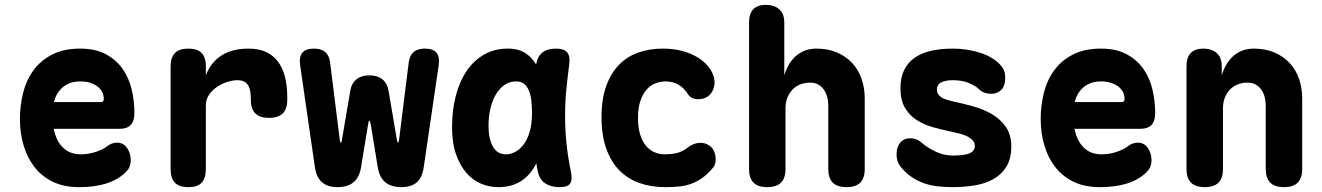

<svg xmlns="http://www.w3.org/2000/svg" viewBox="-20 -760 5440 790"><path d="M461 -173Q488 -173 503 -151Q518 -129 518 -101Q518 -85 512 -71.5Q506 -58 486 -41Q471 -29 453 -19.5Q435 -10 412.5 -3.5Q390 3 363.5 6.5Q337 10 305 10Q243 10 197.5 -12Q152 -34 122 -72.5Q92 -111 77 -162Q62 -213 62 -270Q62 -325 75 -377.5Q88 -430 117.5 -470.5Q147 -511 194.5 -535.5Q242 -560 310 -560Q372 -560 414.5 -537.5Q457 -515 483.5 -478Q510 -441 521.5 -393Q533 -345 533 -295Q533 -262 518 -246Q503 -230 472 -230H201Q207 -200 218.5 -180Q230 -160 245 -147.5Q260 -135 277.5 -130Q295 -125 313 -125Q345 -125 375.5 -135.5Q406 -146 419 -157Q429 -165 439.5 -169Q450 -173 461 -173ZM202 -340H395Q401 -340 404 -343Q407 -346 407 -354Q407 -368 401 -380.5Q395 -393 382.5 -403Q370 -413 352 -419Q334 -425 310 -425Q288 -425 270.5 -419Q253 -413 239.5 -402Q226 -391 216.5 -375.5Q207 -360 202 -340Z M755 10Q717 10 699.5 -8.5Q682 -27 682 -65V-487Q682 -524 700 -542Q718 -560 755 -560Q792 -560 809.5 -542Q827 -524 827 -487V-450Q847 -503 891 -531.5Q935 -560 1002 -560Q1045 -560 1075 -546Q1105 -532 1124.5 -505.5Q1144 -479 1153 -442Q1162 -405 1162 -360V-350Q1162 -312 1143.5 -293.5Q1125 -275 1087 -275Q1049 -275 1030.5 -293.5Q1012 -312 1012 -350V-352Q1012 -368 1010 -382Q1008 -396 1002.5 -406.5Q997 -417 986 -423.5Q975 -430 957 -430Q937 -430 914 -422.5Q891 -415 871.5 -401.5Q852 -388 839.5 -369Q827 -350 827 -328V-65Q827 -27 810 -8.5Q793 10 755 10Z M1369 10Q1328 10 1305 -10Q1282 -30 1276 -70L1215 -491Q1210 -526 1224 -543Q1238 -560 1272 -560Q1301 -560 1317.5 -546.5Q1334 -533 1338 -505L1378 -185Q1380 -173 1382 -172L1383 -173Q1385 -173 1387 -185L1421 -385Q1426 -417 1446.5 -433.5Q1467 -450 1500 -450Q1533 -450 1553.5 -433.5Q1574 -417 1579 -385L1613 -185Q1615 -173 1618 -173V-172Q1620 -173 1622 -185L1662 -505Q1666 -533 1682.5 -546.5Q1699 -560 1728 -560Q1762 -560 1776 -543Q1790 -526 1785 -491L1723 -69Q1717 -29 1694.5 -9.5Q1672 10 1631 10Q1590 10 1566 -9.5Q1542 -29 1535 -68L1505 -251Q1503 -263 1500 -263Q1497 -263 1495 -251L1465 -69Q1458 -29 1434 -9.5Q1410 10 1369 10Z M2030 10Q1994 10 1960 -4Q1926 -18 1899.5 -48Q1873 -78 1856.5 -125Q1840 -172 1840 -238Q1840 -305 1855 -364Q1870 -423 1899 -466.5Q1928 -510 1971 -535Q2014 -560 2070 -560Q2117 -560 2147 -538Q2170 -521 2186 -495Q2191 -527 2212 -544Q2232 -560 2267 -560Q2301 -560 2314 -544Q2327 -528 2322 -494Q2315 -441 2310 -389Q2305 -337 2305 -283.5Q2305 -230 2310.5 -173.5Q2316 -117 2329 -54Q2336 -20 2326 -5Q2316 10 2282 10Q2247 10 2223.5 -5.5Q2200 -21 2193 -54Q2189 -71 2187 -88Q2182 -79 2178 -72Q2154 -32 2117.5 -11Q2081 10 2030 10ZM2062 -125Q2081 -125 2100 -135Q2119 -145 2134.5 -165.5Q2150 -186 2159.5 -218Q2169 -250 2169 -295Q2169 -324 2166 -348Q2163 -372 2155.5 -389Q2148 -406 2135.5 -415.5Q2123 -425 2104 -425Q2076 -425 2055 -410Q2034 -395 2019.5 -370Q2005 -345 1997.5 -312Q1990 -279 1990 -242Q1990 -191 2007.5 -158Q2025 -125 2062 -125Z M2455 -278Q2455 -353 2474.5 -406.5Q2494 -460 2527.5 -494Q2561 -528 2607 -544Q2653 -560 2706 -560Q2751 -560 2786.5 -550.5Q2822 -541 2848.5 -525Q2875 -509 2891.5 -489.5Q2908 -470 2915 -450Q2925 -421 2915.5 -394.5Q2906 -368 2881 -357Q2864 -350 2843 -352.5Q2822 -355 2811 -372Q2795 -398 2771.5 -411.5Q2748 -425 2719 -425Q2698 -425 2677.5 -417.5Q2657 -410 2641 -392Q2625 -374 2615 -345Q2605 -316 2605 -274Q2605 -235 2614 -206.5Q2623 -178 2638 -160Q2653 -142 2673 -133.5Q2693 -125 2715 -125Q2743 -125 2765.5 -130.5Q2788 -136 2810 -153Q2830 -169 2854.5 -172Q2879 -175 2900 -160Q2910 -153 2916 -141.5Q2922 -130 2924 -117Q2926 -104 2923.5 -91Q2921 -78 2913 -69Q2891 -43 2869 -27.5Q2847 -12 2823 -3.5Q2799 5 2772.5 7.5Q2746 10 2717 10Q2659 10 2611 -7Q2563 -24 2528.5 -59Q2494 -94 2474.5 -148.5Q2455 -203 2455 -278Z M3212 -315V-65Q3212 -27 3193.5 -8.5Q3175 10 3137 10Q3099 10 3080.5 -8.5Q3062 -27 3062 -65V-667Q3062 -704 3079.5 -722Q3097 -740 3131 -740Q3165 -740 3186 -722Q3207 -704 3207 -667V-450Q3223 -503 3257 -531.5Q3291 -560 3339 -560Q3387 -560 3424 -544Q3461 -528 3486.5 -500.5Q3512 -473 3525 -435.5Q3538 -398 3538 -355V-65Q3538 -27 3519.5 -8.5Q3501 10 3463 10Q3425 10 3406.5 -8.5Q3388 -27 3388 -65V-325Q3388 -342 3384 -359Q3380 -376 3371 -389.5Q3362 -403 3348 -411.5Q3334 -420 3313 -420Q3290 -420 3271 -412Q3252 -404 3239 -389.5Q3226 -375 3219 -356Q3212 -337 3212 -315Z M3900 10Q3866 10 3837 6.5Q3808 3 3783.5 -5.5Q3759 -14 3737.5 -27.5Q3716 -41 3697 -61Q3683 -75 3676 -90Q3669 -105 3669 -125Q3669 -155 3684 -173Q3699 -191 3725 -191Q3734 -191 3745.5 -188Q3757 -185 3767 -177Q3796 -152 3830 -136Q3864 -120 3900 -120Q3918 -120 3934.5 -121.5Q3951 -123 3963.5 -127Q3976 -131 3983.5 -139Q3991 -147 3991 -160Q3991 -172 3983.5 -181Q3976 -190 3963.5 -197Q3951 -204 3934.5 -208.5Q3918 -213 3900 -217Q3861 -225 3822.5 -235.5Q3784 -246 3753.5 -265Q3723 -284 3704 -315.5Q3685 -347 3685 -398Q3685 -440 3699.5 -470.5Q3714 -501 3741.5 -521Q3769 -541 3809 -550.5Q3849 -560 3900 -560Q3961 -560 4014 -542.5Q4067 -525 4096 -493Q4104 -485 4110 -472.5Q4116 -460 4116 -439Q4116 -407 4100 -390.5Q4084 -374 4058 -374Q4044 -374 4031 -378.5Q4018 -383 4008 -393Q3995 -406 3967.5 -418Q3940 -430 3900 -430Q3884 -430 3872 -427.5Q3860 -425 3851.5 -420.5Q3843 -416 3839 -408.5Q3835 -401 3835 -391Q3835 -380 3840.5 -372Q3846 -364 3855 -358.5Q3864 -353 3876 -349.5Q3888 -346 3900 -343Q3938 -335 3980.5 -323.5Q4023 -312 4058.5 -292Q4094 -272 4117.5 -239.5Q4141 -207 4141 -157Q4141 -106 4120.5 -73.5Q4100 -41 4066.5 -22.5Q4033 -4 3989.5 3Q3946 10 3900 10Z M4661 -173Q4688 -173 4703 -151Q4718 -129 4718 -101Q4718 -85 4712 -71.5Q4706 -58 4686 -41Q4671 -29 4653 -19.5Q4635 -10 4612.5 -3.5Q4590 3 4563.5 6.5Q4537 10 4505 10Q4443 10 4397.5 -12Q4352 -34 4322 -72.5Q4292 -111 4277 -162Q4262 -213 4262 -270Q4262 -325 4275 -377.5Q4288 -430 4317.5 -470.5Q4347 -511 4394.5 -535.5Q4442 -560 4510 -560Q4572 -560 4614.5 -537.5Q4657 -515 4683.5 -478Q4710 -441 4721.5 -393Q4733 -345 4733 -295Q4733 -262 4718 -246Q4703 -230 4672 -230H4401Q4407 -200 4418.5 -180Q4430 -160 4445 -147.5Q4460 -135 4477.5 -130Q4495 -125 4513 -125Q4545 -125 4575.5 -135.5Q4606 -146 4619 -157Q4629 -165 4639.5 -169Q4650 -173 4661 -173ZM4402 -340H4595Q4601 -340 4604 -343Q4607 -346 4607 -354Q4607 -368 4601 -380.5Q4595 -393 4582.5 -403Q4570 -413 4552 -419Q4534 -425 4510 -425Q4488 -425 4470.5 -419Q4453 -413 4439.5 -402Q4426 -391 4416.5 -375.5Q4407 -360 4402 -340Z M5012 -315V-65Q5012 -27 4993.5 -8.5Q4975 10 4937 10Q4899 10 4880.5 -8.5Q4862 -27 4862 -65V-487Q4862 -524 4879.5 -542Q4897 -560 4931 -560Q4965 -560 4986 -542Q5007 -524 5007 -487V-450Q5023 -503 5057 -531.5Q5091 -560 5139 -560Q5187 -560 5224 -544Q5261 -528 5286.5 -500.5Q5312 -473 5325 -435.5Q5338 -398 5338 -355V-65Q5338 -27 5319.5 -8.5Q5301 10 5263 10Q5225 10 5206.5 -8.5Q5188 -27 5188 -65V-325Q5188 -342 5184 -359Q5180 -376 5171 -389.5Q5162 -403 5148 -411.5Q5134 -420 5113 -420Q5090 -420 5071 -412Q5052 -404 5039 -389.5Q5026 -375 5019 -356Q5012 -337 5012 -315Z"/></svg>

Font: Maple Mono ExtraBold
Style: Regular
Weight: 800
Monospace: yes
Designer: subframe7536
Version: Version 7.000